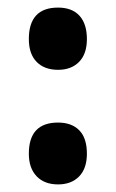

<svg xmlns="http://www.w3.org/2000/svg" viewBox="-20 -473 305 506"><path d="M56 -370Q56 -453 133 -453Q170 -453 189.5 -431.5Q209 -410 209 -370Q209 -331 188.5 -310Q168 -289 133 -289Q97 -289 76.5 -310Q56 -331 56 -370ZM56 -68Q56 -150 133 -150Q169 -150 189 -129.5Q209 -109 209 -68Q209 -29 188.5 -8Q168 13 133 13Q97 13 76.5 -8.5Q56 -30 56 -68Z"/></svg>

Font: Noto Sans Telugu ExtraCondensed
Style: Bold
Weight: 700
Width: 2
Designer: Jelle Bosma - Monotype Design Team
Foundry: Monotype Imaging Inc.
Version: Version 2.005; ttfautohint (v1.8.4.7-5d5b)